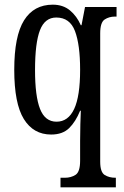

<svg xmlns="http://www.w3.org/2000/svg" viewBox="-20 -566 532 822"><path d="M239 236V195H258Q284 195 303.5 182.5Q323 170 323 122V37Q323 4 324 -34.5Q325 -73 326 -92H323Q304 -45 276 -17.5Q248 10 199 10Q123 10 82 -56.5Q41 -123 41 -267Q41 -412 83 -479Q125 -546 206 -546Q250 -546 279.5 -521.5Q309 -497 326 -458H329L344 -536H479V-495H472Q447 -495 428 -482.5Q409 -470 409 -423V126Q409 171 428 183Q447 195 474 195H476V236ZM222 -45Q272 -45 297.5 -99.5Q323 -154 323 -267Q323 -375 301 -433Q279 -491 221 -491Q172 -491 151 -436.5Q130 -382 130 -266Q130 -154 151.5 -99.5Q173 -45 222 -45Z"/></svg>

Font: Noto Serif Hebrew ExtraCondensed
Style: Regular
Weight: 400
Width: 2
Designer: Monotype Design Team
Foundry: Monotype Imaging Inc.
Version: Version 2.004; ttfautohint (v1.8.4.7-5d5b)